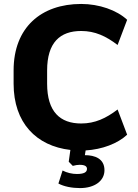

<svg xmlns="http://www.w3.org/2000/svg" viewBox="-20 -750 698 971"><path d="M384.8 201.2C457.5 201.2 508.3 165.5 508.3 110.8C508.3 52.2 459.5 34.7 409.2 34.7L413.1 10.7C496.1 5.9 575.2 -23.9 623 -68.8L574.7 -196.3C516.6 -151.9 460.4 -125.5 390.6 -125.5C284.2 -125.5 218.3 -184.6 218.3 -326.7V-393.6C218.3 -535.2 283.7 -593.3 390.6 -593.3C460.9 -593.3 516.6 -566.9 574.7 -522.5L623 -649.9C570.8 -698.7 481.4 -730 390.6 -730C188 -730 48.8 -610.8 48.8 -394V-326.7C48.8 -128.9 163.1 -11.7 335.9 8.3L327.6 67.9L348.1 88.9C360.8 85.4 372.1 83.5 382.3 83.5C408.7 83.5 419.9 90.8 419.9 104C419.9 121.6 403.8 129.9 368.7 129.9C345.2 129.9 318.8 124 296.4 112.3L275.4 178.2C303.7 193.4 343.8 201.2 384.8 201.2Z"/></svg>

Font: Winston ExtraBold
Style: Regular
Weight: 800
Designer: Vernon Adams, Kim Jin-seong, David Berlow, Cristiano Sobral
Foundry: The Winston Project Authors
Version: Version 3.004